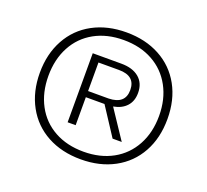

<svg xmlns="http://www.w3.org/2000/svg" viewBox="-118 -813 1044 967"><g transform="rotate(20 404.5 -330.0)"><path d="M746 -330Q746 -228 703.5 -151Q661 -74 583.5 -32Q506 10 404 10Q302 10 224.5 -32Q147 -74 104.5 -151.5Q62 -229 62 -330Q62 -431 104.5 -508.5Q147 -586 224.5 -628Q302 -670 404 -670Q506 -670 583.5 -628Q661 -586 703.5 -509Q746 -432 746 -330ZM701 -330Q701 -419 664 -487Q627 -555 560 -592Q493 -629 404 -629Q315 -629 248 -592Q181 -555 144.5 -487Q108 -419 108 -330Q108 -241 144.5 -173Q181 -105 248 -68Q315 -31 404 -31Q493 -31 560 -68Q627 -105 664 -173Q701 -241 701 -330ZM467 -296 569 -143H520L422 -293H322V-143H279V-513H322H432Q493 -513 527.5 -484Q562 -455 562 -403Q562 -359 537 -331.5Q512 -304 467 -296ZM322 -326H432Q520 -328 520 -403Q520 -479 432 -479H322Z"/></g></svg>

Font: Work Sans Light
Style: Regular
Weight: 300
Designer: Wei Huang
Foundry: Wei Huang
Version: Version 1.500